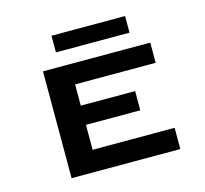

<svg xmlns="http://www.w3.org/2000/svg" viewBox="-87 -665 816 763"><g transform="rotate(-15 321.0 -283.5)"><path d="M489.3 -499H186.5V-567.4H489.3ZM564.5 0H117.2V-439.5H558.6V-356.4H227.1V-269H450.7V-189.9H227.1V-87.4H564.5Z"/></g></svg>

Font: Squarish Sans CT
Style: RegularSC
Weight: 400
Version: Version 0.9